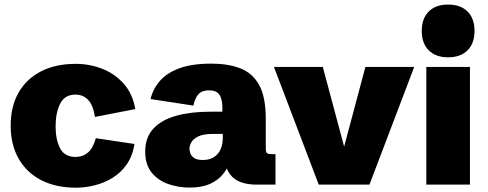

<svg xmlns="http://www.w3.org/2000/svg" viewBox="-20 -827 2186 860"><path d="M320.8 13.7Q230.5 13.7 164.8 -20Q99.1 -53.7 63.5 -116.2Q27.8 -178.7 27.8 -264.2Q27.8 -350.1 63.2 -412.1Q98.6 -474.1 164.1 -507.6Q229.5 -541 319.3 -541Q381.3 -541 437.7 -519Q494.1 -497.1 534.2 -452.1Q574.2 -407.2 585.9 -338.4L405.3 -303.2Q397.5 -355.5 374.8 -379.4Q352.1 -403.3 318.4 -403.3Q269.5 -403.3 249.3 -362.1Q229 -320.8 229 -261.2Q229 -202.1 249 -163.1Q269 -124 318.8 -124Q350.6 -124 373.8 -143.6Q397 -163.1 409.2 -208L582.5 -182.1Q573.7 -127.9 547.4 -90.3Q521 -52.7 483.4 -30Q445.8 -7.3 403.6 3.2Q361.3 13.7 320.8 13.7Z M828.6 13.2Q779.8 13.2 734.4 -2.4Q689 -18.1 659.7 -53.5Q630.4 -88.9 630.4 -147.9Q630.4 -211.9 667.2 -251.2Q704.1 -290.5 769.5 -308.6Q835 -326.7 921.4 -326.7H984.9L976.1 -309.6V-341.3Q976.1 -384.8 962.2 -403.6Q948.2 -422.4 916.5 -422.4Q885.3 -422.4 869.4 -405.5Q853.5 -388.7 846.2 -354L654.3 -383.3Q665 -428.2 695.8 -464.1Q726.6 -500 783 -521Q839.4 -542 926.8 -542Q1001 -542 1055.7 -521.2Q1110.4 -500.5 1140.4 -447Q1170.4 -393.6 1170.4 -294.9V-164.1Q1170.4 -147.5 1175 -142.1Q1179.7 -136.7 1194.8 -136.7H1213.9V0H1130.9Q1055.7 0 1020.3 -34.9Q984.9 -69.8 984.9 -140.1V-155.3L1021 -138.2Q1015.6 -116.7 1005.1 -90.8Q994.6 -64.9 973.9 -41.3Q953.1 -17.6 918 -2.2Q882.8 13.2 828.6 13.2ZM888.7 -110.4Q918 -110.4 937.7 -122.8Q957.5 -135.3 967.8 -157.7Q978 -180.2 978 -210V-227.1H933.1Q891.1 -227.1 868.4 -216.1Q845.7 -205.1 837.2 -189.7Q828.6 -174.3 828.6 -160.2Q828.6 -153.3 832.3 -141.4Q835.9 -129.4 848.6 -119.9Q861.3 -110.4 888.7 -110.4Z M1407.7 0 1207 -527.3H1425.8L1527.3 -148.4H1515.6L1616.7 -527.3H1835.4L1634.8 0Z M1889.6 0V-527.3H2085V0ZM1987.3 -570.3Q1931.6 -570.3 1900.4 -601.6Q1869.1 -632.8 1869.1 -688.5Q1869.1 -744.1 1900.4 -775.4Q1931.6 -806.6 1987.3 -806.6Q2043 -806.6 2074.2 -775.4Q2105.5 -744.1 2105.5 -688.5Q2105.5 -632.8 2074.2 -601.6Q2043 -570.3 1987.3 -570.3Z"/></svg>

Font: Schibsted Grotesk Black
Style: Regular
Weight: 900
Designer: Bakken & Baeck AS, Henrik Kongsvoll
Foundry: Schibsted ASA
Version: Version 1.100;gftools[0.9.25]